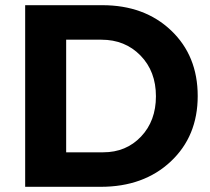

<svg xmlns="http://www.w3.org/2000/svg" viewBox="-20 -720 809 740"><path d="M374 -700Q537 -700 639.5 -602.5Q742 -505 742 -350Q742 -195 638 -97.5Q534 0 368 0H77V-700ZM378 -133Q466 -133 523.5 -193.5Q581 -254 581 -349Q581 -445 521.5 -506Q462 -567 371 -567H235V-133Z"/></svg>

Font: Montserrat-Arabic SemiBold
Style: Regular
Weight: 600
Designer: Mohamed Gaber
Foundry: Kief Type Foundry
Version: Version 5.008;PS 005.008;hotconv 1.0.88;makeotf.lib2.5.64775